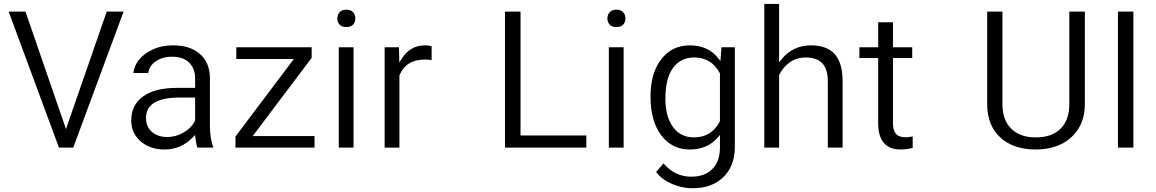

<svg xmlns="http://www.w3.org/2000/svg" viewBox="-20 -763 5919 983"><path d="M324.7 -122.1 526.4 -703.6H612.8L355 -7.3H281.7L24.4 -703.6H110.4L311 -122.1L317.9 -102.1Z M990.7 -7.3Q984.4 -22.9 980.5 -56.6L978.5 -71.8L967.8 -60.5Q907.2 2.4 822.8 2.4Q747.6 2.4 699.2 -40Q651.9 -82 651.9 -146.5Q651.9 -225.1 711.4 -268.6Q772.5 -313 883.8 -313H971.7H979V-320.3V-361.8Q979 -412.1 948.5 -442.4Q918 -472.7 859.9 -472.7Q809.1 -472.7 774.4 -446.8Q758.8 -435.1 749.8 -420.4Q740.7 -405.8 739.3 -389.2H663.1Q665.5 -422.4 689 -453.6Q716.3 -489.3 762.7 -509.8Q785.6 -520.5 811.3 -525.6Q836.9 -530.8 865.2 -530.8Q953.6 -530.8 1003.4 -486.8Q1028.3 -465.3 1041 -435.3Q1053.7 -405.3 1054.7 -366.7V-123.5Q1054.7 -51.3 1072.8 -7.3ZM835.9 -61.5Q880.4 -61.5 919.9 -84.5Q960 -107.4 978 -144.5L979 -146.5V-147.9V-256.3V-263.7H971.7H900.9Q727.5 -263.7 727.5 -159.2Q727.5 -113.3 758.3 -87.4Q789.1 -61.5 835.9 -61.5Z M1288.6 -66.4H1590.3V-7.3H1185.5V-64L1475.6 -449.2L1484.4 -460.9H1469.7H1189.9V-521H1575.7V-466.8L1282.7 -78.1L1273.9 -66.4Z M1790 -7.3H1714.4V-521H1790ZM1707 -668.5Q1707 -673.3 1707.8 -677.7Q1708.5 -682.1 1710 -686.3Q1711.4 -690.4 1713.6 -693.8Q1715.8 -697.3 1718.8 -700.7Q1724.1 -707 1732.7 -710.2Q1741.2 -713.4 1752.9 -713.4Q1775.9 -713.4 1787.6 -700.7Q1799.3 -687.5 1799.3 -668.5Q1799.3 -649.4 1787.6 -636.7Q1775.9 -624.5 1752.9 -624.5Q1741.2 -624.5 1732.7 -627.7Q1724.1 -630.9 1718.8 -636.7Q1712.9 -643.1 1710 -650.9Q1707 -658.7 1707 -668.5Z M2189.9 -455.6Q2172.4 -458 2152.8 -458Q2059.1 -458 2025.4 -377.9L2024.9 -376.5V-375V-7.3H1949.2V-521H2022.5L2023.9 -467.3L2024.4 -442.9L2037.6 -463.4Q2079.6 -530.8 2157.2 -530.8Q2177.7 -530.8 2189.9 -526.4Z M2652.3 -69.3H2981.9V-7.3H2565.4V-703.6H2645V-76.7V-69.3Z M3172.9 -7.3H3097.2V-521H3172.9ZM3089.8 -668.5Q3089.8 -673.3 3090.6 -677.7Q3091.3 -682.1 3092.8 -686.3Q3094.2 -690.4 3096.4 -693.8Q3098.6 -697.3 3101.6 -700.7Q3106.9 -707 3115.5 -710.2Q3124 -713.4 3135.7 -713.4Q3158.7 -713.4 3170.4 -700.7Q3182.1 -687.5 3182.1 -668.5Q3182.1 -649.4 3170.4 -636.7Q3158.7 -624.5 3135.7 -624.5Q3124 -624.5 3115.5 -627.7Q3106.9 -630.9 3101.6 -636.7Q3095.7 -643.1 3092.8 -650.9Q3089.8 -658.7 3089.8 -668.5Z M3310.5 -268.6Q3310.5 -309.1 3316.9 -344Q3323.2 -378.9 3335.4 -408Q3347.7 -437 3366.2 -460.4Q3420.9 -530.8 3511.7 -530.8Q3558.6 -530.8 3594.7 -514.4Q3630.9 -498 3656.7 -465.3L3668.5 -450.7L3669.9 -469.2L3673.8 -521H3742.2V-12.7Q3742.2 20.5 3735.6 49.1Q3729 77.6 3716.1 101.1Q3703.1 124.5 3683.6 143.6Q3654.3 172.4 3615 186.5Q3575.7 200.7 3525.4 200.7Q3517.6 200.7 3509.5 200.2Q3501.5 199.7 3493.7 198.7Q3485.8 197.8 3478 196.3Q3470.2 194.8 3462.6 192.9Q3455.1 190.9 3447.3 188.5Q3439.5 186 3431.9 183.1Q3424.3 180.2 3416.5 176.8Q3366.7 154.8 3339.4 117.2L3377 73.7Q3435.5 141.6 3519 141.6Q3587.9 141.6 3627 102.3Q3666 63 3666 -7.3V-52.7V-72.3L3653.3 -57.6Q3601.1 2.4 3510.7 2.4Q3421.4 2.4 3366.2 -69.3Q3310.5 -142.1 3310.5 -268.6ZM3386.7 -258.3Q3386.7 -166.5 3424.8 -113.8Q3463.4 -59.6 3533.2 -59.6Q3577.6 -59.6 3611.1 -80.1Q3644.5 -100.6 3665 -141.1L3666 -142.6V-144.5V-385.7V-387.7L3665 -389.2Q3621.6 -468.8 3534.2 -468.8Q3464.4 -468.8 3425.3 -414.6Q3386.7 -361.3 3386.7 -258.3Z M3981.9 -460Q4039.6 -530.8 4132.3 -530.8Q4213.4 -530.8 4253.4 -486.1Q4293.5 -441.4 4293.9 -349.1V-7.3H4218.3V-349.6Q4217.8 -409.7 4189.9 -439Q4162.1 -468.8 4105 -468.8Q4058.6 -468.8 4023.4 -443.8Q3988.8 -419.4 3969.7 -379.9L3968.8 -377.9V-376.5V-7.3H3893.1V-742.7H3968.8V-464.4V-443.8Z M4551.8 -648.9V-528.3V-521H4559.1H4650.4V-465.8H4559.1H4551.8V-458.5V-130.9Q4551.8 -96.7 4566.4 -78.6Q4582 -60.1 4617.2 -60.1Q4630.9 -60.1 4652.8 -64.5V-5.9Q4620.6 2.4 4590.8 2.4Q4533.7 2.4 4504.9 -31.7Q4476.1 -65.9 4476.1 -130.9V-458.5V-465.8H4468.8H4379.9V-521H4468.8H4476.1V-528.3V-648.9Z M5534.2 -703.6V-227.5Q5533.7 -129.9 5473.1 -68.4Q5442.9 -37.1 5401.6 -19.8Q5360.4 -2.4 5307.6 1.5L5283.2 2.4Q5168.9 2.4 5102.1 -58.6Q5035.2 -119.6 5034.2 -226.6V-703.6H5112.3V-229.5Q5112.3 -149.4 5157 -104.5Q5201.7 -59.6 5283.2 -59.6Q5365.7 -59.6 5410.2 -104.2Q5454.6 -148.9 5454.6 -229V-703.6Z M5782.7 -7.3H5703.6V-703.6H5782.7Z"/></svg>

Font: Vazir Light UI
Style: Light-UI
Weight: 300
Designer: Saber Rastikerdar
Foundry: Saber Rastikerdar
Version: Version 30.0.0